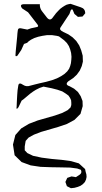

<svg xmlns="http://www.w3.org/2000/svg" viewBox="-20 -907 540 1019"><path d="M375 -833 367.2 -851.6Q363.3 -863.3 355.5 -852.5L348.6 -833L327.1 -800.8L300.8 -760.7Q293 -748 316.4 -737.3L342.8 -724.6L365.2 -709L384.8 -689.5L400.4 -666L411.1 -639.6L418.9 -611.3L419.9 -580.1L414.1 -556.6L403.3 -532.2L387.7 -510.7L369.1 -493.2L342.8 -475.6Q322.3 -458 349.6 -449.2L373 -436.5L393.6 -418.9L408.2 -396.5L418 -371.1L418.9 -343.8L407.2 -302.7L375 -270.5L335 -249L289.1 -233.4L198.2 -207L160.2 -192.4L131.8 -176.8L116.2 -159.2L111.3 -129.9V-109.4L125 -94.7L155.3 -80.1L201.2 -70.3L253.9 -63.5L307.6 -58.6L357.4 -51.8L398.4 -40L431.6 -9.8L434.6 4.9L438.5 18.6L439.5 32.2L436.5 45.9L430.7 58.6L419.9 70.3L407.2 79.1L392.6 85L375 89.8L356.4 91.8L335 81.1L327.1 58.6L336.9 37.1L359.4 29.3L372.1 31.2L382.8 33.2L402.3 20.5Q417 10.7 409.2 -5.9L389.6 -12.7L352.5 -17.6L305.7 -18.6L251 -19.5L195.3 -21.5L142.6 -29.3L94.7 -46.9L57.6 -83L48.8 -139.6L61.5 -190.4L92.8 -225.6L133.8 -250L179.7 -267.6L271.5 -293.9L310.5 -307.6L338.9 -322.3L354.5 -336.9L358.4 -349.6V-361.3L357.4 -375L351.6 -387.7L343.8 -399.4L329.1 -410.2L310.5 -421.9L285.2 -430.7L254.9 -438.5L210.9 -447.3L190.4 -440.4L170.9 -430.7L155.3 -420.9L140.6 -410.2L104.5 -379.9L94.7 -373L78.1 -337.9Q64.5 -319.3 68.4 -342.8L69.3 -365.2L70.3 -384.8L71.3 -402.3L73.2 -427.7L77.1 -453.1Q80.1 -472.7 103.5 -456.1Q120.1 -445.3 139.6 -452.1L162.1 -458L189.5 -464.8L224.6 -472.7L255.9 -481.4L282.2 -491.2L304.7 -502.9L322.3 -514.6L336.9 -528.3L346.7 -542L352.5 -556.6L356.4 -571.3L358.4 -588.9L359.4 -605.5L357.4 -626L352.5 -644.5L345.7 -662.1L335 -678.7L320.3 -693.4L293 -713.9L281.2 -716.8L254.9 -720.7H230.5L205.1 -716.8L182.6 -711.9L162.1 -705.1L144.5 -696.3L131.8 -687.5L124 -679.7L107.4 -673.8L92.8 -641.6L72.3 -611.3Q59.6 -603.5 62.5 -619.1L63.5 -634.8L71.3 -713.9L72.3 -728.5L74.2 -744.1Q75.2 -759.8 90.8 -756.8L125 -750L144.5 -756.8L171.9 -762.7Q188.5 -764.6 178.7 -777.3L128.9 -841.8L97.7 -862.3Q80.1 -884.8 109.4 -884.8H191.4Q190.4 -864.3 202.1 -848.6L228.5 -814.5Q246.1 -792 261.7 -816.4L277.3 -836.9L289.1 -849.6L299.8 -860.4L311.5 -869.1L322.3 -876L333 -881.8L343.8 -884.8L354.5 -886.7L409.2 -868.2Q431.6 -861.3 432.6 -836.9L418 -819.3L393.6 -817.4Z"/></svg>

Font: B2 Hana
Style: Regular
Weight: 500
Version: 2020-08-05; (max)